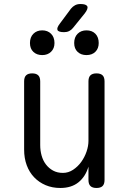

<svg xmlns="http://www.w3.org/2000/svg" viewBox="-20 -925 640 955"><path d="M420 -224V-520Q420 -541 430 -550.5Q440 -560 460 -560Q480 -560 490 -550.5Q500 -541 500 -520V-30Q500 -9 490 0.5Q480 10 460 10Q440 10 430 0.5Q420 -9 420 -30V-96Q405 -46 370 -18Q335 10 280 10Q240 10 207 -4Q174 -18 150 -43Q126 -68 113 -103Q100 -138 100 -181V-520Q100 -541 110 -550.5Q120 -560 140 -560Q160 -560 170 -550.5Q180 -541 180 -520V-203Q180 -176 187 -151Q194 -126 208.5 -107Q223 -88 244 -76.5Q265 -65 293 -65Q320 -65 343.5 -80.5Q367 -96 384 -119.5Q401 -143 410.5 -171Q420 -199 420 -224ZM299 -765Q271 -765 266 -775.5Q261 -786 278 -808L333 -882Q342 -893 353.5 -899Q365 -905 380 -905Q408 -905 414 -894Q420 -883 402 -859L343 -786Q335 -776 324 -770.5Q313 -765 299 -765ZM410 -651Q383 -651 366 -667Q349 -683 349 -711Q349 -740 366 -757Q383 -774 410 -774Q438 -774 454.5 -757Q471 -740 471 -711Q471 -684 454.5 -667.5Q438 -651 410 -651ZM190 -651Q163 -651 146 -667Q129 -683 129 -711Q129 -740 146 -757Q163 -774 190 -774Q217 -774 234 -757Q251 -740 251 -711Q251 -684 234 -667.5Q217 -651 190 -651Z"/></svg>

Font: Maple Mono Normal NL Light
Style: Regular
Weight: 300
Monospace: yes
Designer: subframe7536
Version: Version 7.000